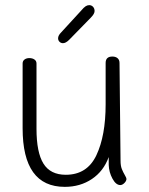

<svg xmlns="http://www.w3.org/2000/svg" viewBox="-20 -728 580 747"><path d="M472 -32Q472 -24 464 -16Q456 -8 448 -8Q431 -8 417.5 -33Q404 -58 403 -86V-117Q383 -62 337.5 -31.5Q292 -1 232 -1Q68 -1 68 -229V-481Q68 -491 75.5 -496.5Q83 -502 94 -502Q106 -502 114 -496.5Q122 -491 122 -481V-227Q122 -135 149 -91.5Q176 -48 236 -48Q319 -48 355 -124Q391 -200 391 -322V-483Q391 -508 417 -508Q430 -508 437.5 -501.5Q445 -495 445 -483L449 -103Q449 -83 454 -70.5Q459 -58 465.5 -47Q472 -36 472 -32ZM206 -579Q206 -590 218 -602L296 -687Q306 -699 313 -703.5Q320 -708 327 -708Q336 -708 342 -701.5Q348 -695 348 -685Q348 -674 333 -659L249 -573Q236 -560 225 -560Q217 -560 211.5 -565.5Q206 -571 206 -579Z"/></svg>

Font: Mali Light
Style: Regular
Weight: 300
Designer: Kitiyaporn Chalermlarp | Katatrad Aksorn Co.,Ltd.
Foundry: Cadson Demak Co.,Ltd.
Version: Version 1.000; ttfautohint (v1.6)